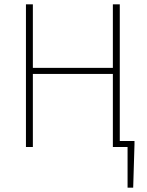

<svg xmlns="http://www.w3.org/2000/svg" viewBox="-20 -680 678 888"><path d="M570 188V0H524V-28H602V-12L596 188ZM100 0V-660H132V-366H502V-660H534V0H502V-338H132V0Z"/></svg>

Font: Source Sans 3 VF
Style: Regular
Weight: 200
Designer: Paul D. Hunt
Foundry: Adobe
Version: Version 3.046;hotconv 1.0.118;makeotfexe 2.5.65603